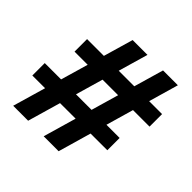

<svg xmlns="http://www.w3.org/2000/svg" viewBox="-191 -947 1126 1126"><g transform="rotate(45 372.0 -384.0)"><path d="M415 -768 193 0H69L292 -768ZM667 -768 446 0H322L544 -768ZM721 -583V-479H99V-583ZM644 -308V-206L23 -205V-308Z"/></g></svg>

Font: Yaldevi
Style: Bold
Weight: 700
Designer: Sol Matas, Rajitha Manaperi, Kosala Senevirathne
Foundry: Mooniak
Version: Version 1.100